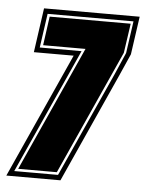

<svg xmlns="http://www.w3.org/2000/svg" viewBox="-77 -630 507 668"><g transform="rotate(5 177.0 -295.5)"><path d="M-30 0 167 -436H28L50 -591H384L365 -458L330 -379L159 0ZM-4 -18H149L315 -385L348 -461L364 -573H64L47 -454H193ZM9 -27 206 -463H58L72 -564H355L340 -461L144 -27Z"/></g></svg>

Font: Alumni Sans Collegiate One SC
Style: Italic
Weight: 400
Italic angle: -8°
Designer: Robert E. Leuschke
Foundry: Robert E. Leuschke
Version: Version 1.100